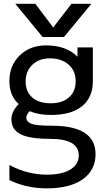

<svg xmlns="http://www.w3.org/2000/svg" viewBox="-20 -778 559 1027"><path d="M117.2 -342.8Q117.2 -288.1 152.3 -256.8Q187.5 -225.6 251 -225.6Q313.5 -225.6 349.1 -257.3Q384.8 -289.1 384.8 -342.8Q384.8 -399.4 346.7 -432.6Q308.6 -465.8 246.1 -465.8Q188.5 -465.8 152.8 -431.2Q117.2 -396.5 117.2 -342.8ZM230.5 156.2Q312.5 156.2 356.9 128.4Q401.4 100.6 401.4 53.7Q401.4 -35.2 249 -35.2Q138.7 -35.2 89.8 -60.1Q41 -85 41 -139.6Q41 -180.7 80.1 -221.7Q30.3 -265.6 30.3 -344.7Q30.3 -427.7 85.4 -481.4Q140.6 -535.2 226.6 -535.2Q334 -535.2 394.5 -474.6V-524.4H476.6V-342.8Q476.6 -256.8 418.9 -210Q361.3 -163.1 252.9 -163.1Q184.6 -163.1 139.6 -183.6Q120.1 -165 121.1 -147.5Q121.1 -127 147.5 -116.2Q173.8 -105.5 257.8 -105.5Q490.2 -105.5 491.2 45.9Q491.2 131.8 422.9 180.7Q354.5 229.5 230.5 229.5Q122.1 229.5 30.3 185.5V104.5Q126 156.2 230.5 156.2ZM362.3 -757.8H468.8L322.3 -580.1H208L61.5 -757.8H168.9L264.6 -630.9Z"/></svg>

Font: irohakakuC Regular
Style: Regular
Weight: 400
Designer: [Source Han Sans]
Ryoko NISHIZUKA Ë•øÂ°öÊ∂ºÂ≠ê (kana & ideographs); Paul D. Hunt (Latin, Greek & Cyrillic); Wenlong ZHAN
Version: Version 1.001.20160904